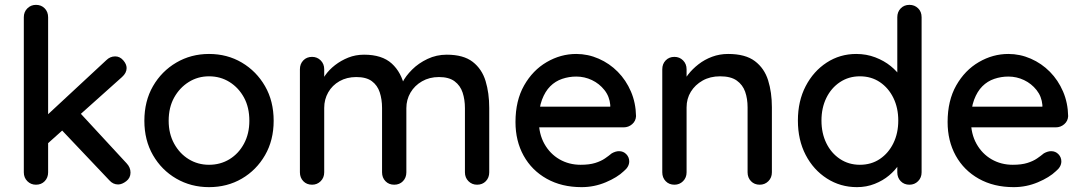

<svg xmlns="http://www.w3.org/2000/svg" viewBox="-20 -760 4453 790"><path d="M128 0Q107 0 92.5 -14.5Q78 -29 78 -51V-689Q78 -711 92.5 -725.5Q107 -740 128 -740Q150 -740 164 -725.5Q178 -711 178 -689V-51Q178 -29 164 -14.5Q150 0 128 0ZM454 -528Q473 -528 487 -512Q501 -496 501 -480Q501 -460 482 -443L169 -163L165 -278L417 -512Q433 -528 454 -528ZM466 -1Q445 -1 430 -18L230 -229L306 -299L501 -88Q517 -71 517 -50Q517 -28 499.5 -14.5Q482 -1 466 -1Z M1106 -263Q1106 -183 1070.5 -121.5Q1035 -60 975 -25Q915 10 840 10Q766 10 705.5 -25Q645 -60 609.5 -121.5Q574 -183 574 -263Q574 -344 609.5 -405.5Q645 -467 705.5 -502.5Q766 -538 840 -538Q915 -538 975 -502.5Q1035 -467 1070.5 -405.5Q1106 -344 1106 -263ZM1006 -263Q1006 -318 984 -358.5Q962 -399 924.5 -422.5Q887 -446 840 -446Q794 -446 756.5 -422.5Q719 -399 696.5 -358.5Q674 -318 674 -263Q674 -210 696.5 -169Q719 -128 756.5 -105Q794 -82 840 -82Q887 -82 924.5 -105Q962 -128 984 -169Q1006 -210 1006 -263Z M1478 -535Q1552 -535 1592 -498.5Q1632 -462 1645 -400L1629 -405L1636 -421Q1649 -447 1675.5 -473.5Q1702 -500 1739 -517.5Q1776 -535 1818 -535Q1887 -535 1925 -505.5Q1963 -476 1978 -426.5Q1993 -377 1993 -316V-51Q1993 -29 1979 -14.5Q1965 0 1943 0Q1922 0 1907.5 -14.5Q1893 -29 1893 -51V-315Q1893 -350 1883.5 -379Q1874 -408 1850.5 -425.5Q1827 -443 1786 -443Q1747 -443 1716.5 -425.5Q1686 -408 1669 -379Q1652 -350 1652 -315V-51Q1652 -29 1638 -14.5Q1624 0 1602 0Q1580 0 1566 -14.5Q1552 -29 1552 -51V-316Q1552 -351 1542.5 -380Q1533 -409 1510 -426Q1487 -443 1446 -443Q1407 -443 1377 -426Q1347 -409 1330.5 -380Q1314 -351 1314 -316V-51Q1314 -29 1299.5 -14.5Q1285 0 1264 0Q1242 0 1228 -14.5Q1214 -29 1214 -51V-475Q1214 -497 1228 -511.5Q1242 -526 1264 -526Q1285 -526 1299.5 -511.5Q1314 -497 1314 -475V-416L1295 -405Q1302 -427 1318 -450Q1334 -473 1358.5 -492Q1383 -511 1413 -523Q1443 -535 1478 -535Z M2373 10Q2291 10 2229.5 -24.5Q2168 -59 2134.5 -119.5Q2101 -180 2101 -258Q2101 -346 2136.5 -408.5Q2172 -471 2229.5 -504.5Q2287 -538 2351 -538Q2399 -538 2443.5 -518.5Q2488 -499 2522 -464.5Q2556 -430 2576 -383.5Q2596 -337 2597 -282Q2596 -262 2581 -249Q2566 -236 2546 -236H2158L2134 -321H2510L2491 -303V-328Q2488 -363 2467 -389.5Q2446 -416 2415.5 -430.5Q2385 -445 2351 -445Q2321 -445 2293 -435.5Q2265 -426 2244 -405Q2223 -384 2210 -349.5Q2197 -315 2197 -264Q2197 -209 2220 -168Q2243 -127 2282 -104.5Q2321 -82 2369 -82Q2405 -82 2429 -89.5Q2453 -97 2469 -108Q2485 -119 2497 -129Q2513 -138 2527 -138Q2545 -138 2557 -125.5Q2569 -113 2569 -96Q2569 -74 2547 -56Q2520 -30 2472.5 -10Q2425 10 2373 10Z M2976 -538Q3047 -538 3086 -508.5Q3125 -479 3140.5 -429.5Q3156 -380 3156 -319V-51Q3156 -29 3141.5 -14.5Q3127 0 3106 0Q3084 0 3070 -14.5Q3056 -29 3056 -51V-318Q3056 -354 3046 -382.5Q3036 -411 3011.5 -428.5Q2987 -446 2943 -446Q2902 -446 2871 -428.5Q2840 -411 2822.5 -382.5Q2805 -354 2805 -318V-51Q2805 -29 2790.5 -14.5Q2776 0 2755 0Q2733 0 2719 -14.5Q2705 -29 2705 -51V-475Q2705 -497 2719 -511.5Q2733 -526 2755 -526Q2776 -526 2790.5 -511.5Q2805 -497 2805 -475V-419L2787 -409Q2794 -431 2811.5 -453.5Q2829 -476 2854 -495.5Q2879 -515 2910 -526.5Q2941 -538 2976 -538Z M3722 -740Q3743 -740 3757.5 -726Q3772 -712 3772 -689V-51Q3772 -29 3757.5 -14.5Q3743 0 3722 0Q3700 0 3686 -14.5Q3672 -29 3672 -51V-123L3692 -122Q3692 -104 3677.5 -81.5Q3663 -59 3638 -38Q3613 -17 3579 -3.5Q3545 10 3506 10Q3438 10 3382.5 -25.5Q3327 -61 3295 -122.5Q3263 -184 3263 -264Q3263 -344 3295 -405.5Q3327 -467 3381.5 -502.5Q3436 -538 3503 -538Q3545 -538 3581.5 -524Q3618 -510 3645 -488Q3672 -466 3687.5 -441.5Q3703 -417 3703 -395L3672 -392V-689Q3672 -711 3686 -725.5Q3700 -740 3722 -740ZM3518 -82Q3565 -82 3600.5 -106Q3636 -130 3656 -171Q3676 -212 3676 -264Q3676 -316 3656 -357Q3636 -398 3600.5 -422Q3565 -446 3518 -446Q3472 -446 3436 -422Q3400 -398 3380 -357Q3360 -316 3360 -264Q3360 -212 3380 -171Q3400 -130 3436 -106Q3472 -82 3518 -82Z M4151 10Q4069 10 4007.5 -24.5Q3946 -59 3912.5 -119.5Q3879 -180 3879 -258Q3879 -346 3914.5 -408.5Q3950 -471 4007.5 -504.5Q4065 -538 4129 -538Q4177 -538 4221.5 -518.5Q4266 -499 4300 -464.5Q4334 -430 4354 -383.5Q4374 -337 4375 -282Q4374 -262 4359 -249Q4344 -236 4324 -236H3936L3912 -321H4288L4269 -303V-328Q4266 -363 4245 -389.5Q4224 -416 4193.5 -430.5Q4163 -445 4129 -445Q4099 -445 4071 -435.5Q4043 -426 4022 -405Q4001 -384 3988 -349.5Q3975 -315 3975 -264Q3975 -209 3998 -168Q4021 -127 4060 -104.5Q4099 -82 4147 -82Q4183 -82 4207 -89.5Q4231 -97 4247 -108Q4263 -119 4275 -129Q4291 -138 4305 -138Q4323 -138 4335 -125.5Q4347 -113 4347 -96Q4347 -74 4325 -56Q4298 -30 4250.5 -10Q4203 10 4151 10Z"/></svg>

Font: Quicksand Light SemiBold
Style: Regular
Weight: 600
Version: Version 3.004